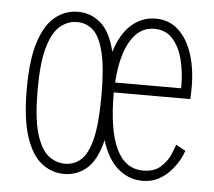

<svg xmlns="http://www.w3.org/2000/svg" viewBox="-43 -559 687 617"><g transform="rotate(5 300.0 -250.5)"><path d="M185 11Q145 11 112.5 -14.2Q80 -39.5 61 -97Q42 -154.5 42 -251Q42 -347 61 -404.2Q80 -461.5 112.5 -486.8Q145 -512 185 -512Q226.5 -512 258.2 -484.8Q290 -457.5 305.5 -393.5Q323.5 -452.5 357.5 -482.2Q391.5 -512 435.5 -512Q479 -512 509 -484.2Q539 -456.5 554.2 -409.2Q569.5 -362 569.5 -303.5Q569.5 -294 569.2 -283.5Q569 -273 568.5 -264H321.5Q321.5 -22 437 -22Q472 -22 492.5 -40Q513 -58 522.8 -80Q532.5 -102 536 -114L567 -97Q564 -87 554.8 -69.2Q545.5 -51.5 529.5 -33Q513.5 -14.5 490.8 -1.8Q468 11 437 11Q394 11 359.2 -18.2Q324.5 -47.5 305.5 -108.5Q290 -44 258.5 -16.5Q227 11 185 11ZM185 -22Q215 -22 237 -42Q259 -62 271 -111.8Q283 -161.5 283 -251Q283 -339 271 -388.8Q259 -438.5 237 -458.8Q215 -479 185 -479Q155 -479 130.5 -458.8Q106 -438.5 91.5 -388.8Q77 -339 77 -251Q77 -161.5 91.5 -111.8Q106 -62 130.5 -42Q155 -22 185 -22ZM323 -296H536V-304Q536 -349 525.8 -389Q515.5 -429 493 -454Q470.5 -479 433.5 -479Q386.5 -479 357.8 -432Q329 -385 323 -296Z"/></g></svg>

Font: Trispace Condensed Thin
Style: Regular
Weight: 100
Width: 3
Designer: Tyler Finck
Foundry: Etcetera Type Company
Version: Version 1.210; ttfautohint (v1.8.3)